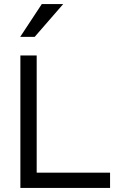

<svg xmlns="http://www.w3.org/2000/svg" viewBox="-20 -922 610 942"><path d="M160 -650V-75H520V0H80V-650ZM79 -741 185 -902H290L150 -741Z"/></svg>

Font: Syne
Style: Regular
Weight: 400
Designer: Lucas Descroix
Foundry: Bonjour Monde
Version: Version 2.200